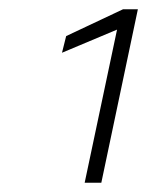

<svg xmlns="http://www.w3.org/2000/svg" viewBox="-20 -815 318 415"><path d="M163 -420 233 -751 114 -701 123 -737 246 -795H278L199 -420Z"/></svg>

Font: Saira Expanded Thin
Style: Italic
Weight: 250
Width: 7
Italic angle: -12°
Designer: Hector Gatti with collaboration of the Omnibus-Type team
Foundry: Omnibus-Type
Version: Version 1.101